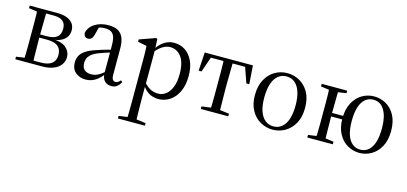

<svg xmlns="http://www.w3.org/2000/svg" viewBox="-63 -902 3361 1586"><g transform="rotate(15 1617.5 -109.0)"><path d="M38 0H265Q330 0 370 -19Q410 -37 428 -66Q446 -94 446 -125Q446 -173 408 -207Q370 -240 285 -242L286 -238Q333 -239 364 -255Q395 -270 411 -295Q426 -320 426 -350Q426 -383 409 -408Q391 -432 357 -446Q322 -459 271 -459H38V-437L137 -423L147 -431H253Q301 -431 328 -411Q355 -390 355 -344Q355 -297 327 -274Q299 -251 240 -251H165V-224H243Q288 -224 317 -214Q345 -203 359 -181Q373 -159 373 -125Q373 -78 342 -53Q310 -28 248 -28H146L137 -36L38 -22ZM107 0H187Q186 -22 185 -59Q184 -96 184 -136Q183 -175 183 -206V-249Q183 -282 184 -323Q184 -363 185 -400Q186 -437 187 -459H107Q109 -437 110 -400Q110 -363 111 -324Q111 -284 111 -253V-206Q111 -175 111 -136Q110 -96 110 -59Q109 -22 107 0Z M641 12Q668 12 693 3Q717 -5 740 -23Q762 -41 786 -70H816L806 -112Q773 -82 751 -67Q728 -52 710 -47Q692 -42 672 -42Q639 -42 617 -60Q595 -78 595 -120Q595 -136 601 -154Q607 -172 627 -191Q647 -209 690 -226Q710 -233 741 -244Q772 -254 818 -268V-290Q786 -282 759 -275Q732 -267 710 -261Q688 -254 670 -248Q607 -228 575 -205Q542 -182 531 -157Q519 -132 519 -104Q519 -46 555 -17Q590 12 641 12ZM861 9Q889 9 908 -6Q927 -20 940 -46L927 -58Q915 -45 906 -39Q897 -33 884 -33Q870 -33 861 -45Q852 -57 852 -88V-308Q852 -366 837 -402Q821 -438 790 -455Q759 -471 711 -471Q644 -471 595 -441Q546 -410 535 -358Q537 -341 546 -331Q555 -320 573 -320Q591 -320 603 -332Q614 -343 619 -364L640 -445L607 -423Q630 -431 650 -435Q669 -439 687 -439Q719 -439 740 -428Q760 -416 770 -389Q779 -361 779 -312V-83V-80Q780 -38 801 -15Q822 9 861 9Z M983 253H1214V231L1103 217H1084L983 231ZM1056 253H1135Q1134 226 1133 189Q1132 153 1132 113Q1131 74 1131 41V-72L1132 -77V-375L1131 -378L1128 -463L1118 -471L980 -422V-402L1056 -387Q1057 -367 1058 -348Q1058 -329 1059 -308Q1059 -286 1059 -258V41Q1059 74 1059 113Q1058 153 1058 189Q1057 226 1056 253ZM1262 12Q1317 12 1361 -18Q1405 -47 1431 -103Q1457 -158 1457 -237Q1457 -313 1432 -365Q1407 -417 1366 -444Q1324 -471 1273 -471Q1240 -471 1212 -459Q1183 -446 1160 -424Q1136 -402 1118 -371H1102L1109 -336Q1133 -366 1156 -387Q1178 -407 1202 -418Q1225 -428 1250 -428Q1306 -428 1344 -380Q1381 -331 1381 -232Q1381 -165 1363 -121Q1345 -76 1316 -54Q1286 -31 1249 -31Q1209 -31 1177 -50Q1144 -69 1107 -114L1099 -81H1115Q1135 -47 1159 -26Q1183 -5 1209 3Q1235 12 1262 12Z M1525 -301H1550L1601 -450L1563 -431H1921L1881 -450L1933 -301H1958L1947 -459H1535ZM1624 0H1859V-22L1753 -36H1730L1624 -22ZM1702 0H1781Q1780 -22 1780 -59Q1779 -96 1779 -136Q1778 -175 1778 -206V-253Q1778 -284 1779 -324Q1779 -363 1780 -400Q1780 -437 1781 -459H1702Q1703 -437 1704 -400Q1704 -363 1705 -324Q1705 -284 1705 -253V-206Q1705 -175 1705 -136Q1704 -96 1704 -59Q1703 -22 1702 0Z M2240 12Q2296 12 2345 -16Q2393 -43 2424 -98Q2454 -152 2454 -230Q2454 -310 2424 -364Q2393 -417 2345 -444Q2296 -471 2240 -471Q2184 -471 2136 -444Q2087 -416 2057 -362Q2026 -307 2026 -227Q2026 -148 2057 -95Q2087 -41 2136 -15Q2184 12 2240 12ZM2240 -16Q2198 -16 2168 -41Q2138 -65 2122 -112Q2106 -159 2106 -227Q2106 -297 2122 -345Q2138 -393 2168 -418Q2198 -443 2240 -443Q2281 -443 2311 -419Q2341 -394 2357 -347Q2373 -299 2373 -230Q2373 -161 2357 -113Q2341 -65 2311 -41Q2281 -16 2240 -16Z M2535 0H2753V-22L2656 -36H2634L2535 -22ZM2535 -437 2634 -423H2656L2753 -437V-459H2535ZM2604 0H2684Q2683 -22 2682 -59Q2681 -96 2681 -138Q2680 -179 2680 -213V-253Q2680 -284 2681 -324Q2681 -363 2682 -400Q2683 -437 2684 -459H2604Q2606 -437 2607 -400Q2607 -363 2608 -324Q2608 -284 2608 -253V-206Q2608 -175 2608 -136Q2607 -96 2607 -59Q2606 -22 2604 0ZM2634 -219H2831V-249H2634ZM2982 12Q3037 12 3084 -16Q3131 -43 3161 -98Q3190 -152 3190 -230Q3190 -310 3161 -364Q3132 -417 3085 -444Q3037 -471 2982 -471Q2928 -471 2881 -444Q2833 -416 2804 -362Q2774 -307 2774 -227Q2774 -148 2804 -95Q2833 -41 2881 -15Q2928 12 2982 12ZM2982 -16Q2942 -16 2913 -41Q2884 -65 2869 -112Q2854 -159 2854 -227Q2854 -297 2869 -345Q2884 -393 2913 -418Q2942 -443 2982 -443Q3023 -443 3052 -419Q3080 -394 3096 -347Q3111 -299 3111 -230Q3111 -161 3096 -113Q3080 -65 3052 -41Q3023 -16 2982 -16Z"/></g></svg>

Font: Source Serif 4 48pt
Style: Regular
Weight: 400
Designer: Frank Grie√ühammer
Foundry: Adobe Systems Incorporated
Version: Version 4.004;hotconv 1.0.116;makeotfexe 2.5.65601